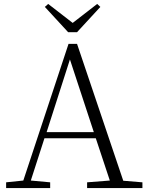

<svg xmlns="http://www.w3.org/2000/svg" viewBox="-20 -952 747 972"><path d="M224 -932 207 -917 325 -789H370L488 -917L472 -932L348 -836ZM334 -651 455 -283H216ZM421 0H701V-29L604 -37L370 -730H327L98 -38L11 -29V0H234V-29L136 -38L205 -252H465L536 -38L421 -29Z"/></svg>

Font: Noto Serif CJK HK ExtraLight
Style: Regular
Weight: 200
Designer: Ryoko NISHIZUKA 西塚涼子 (kana & ideographs); Frank Grießhammer (Latin, Greek & Cyrillic); Wenlong ZHANG 张文龙 (bopomofo); San
Foundry: Adobe
Version: Version 2.001;hotconv 1.1.0;makeotfexe 2.6.0